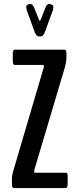

<svg xmlns="http://www.w3.org/2000/svg" viewBox="-20 -954 389 974"><path d="M175.8 -769.5Q162.1 -769.5 150.4 -806.6L115.2 -903.3Q113.3 -912.1 113.3 -918Q113.3 -929.2 120.6 -929.7Q120.6 -933.6 135.7 -933.6Q145 -933.6 153.8 -914.1L176.8 -856Q178.7 -848.1 182.1 -848.1Q184.1 -848.1 187 -856L210 -914.1Q217.8 -933.6 227.5 -933.6Q242.7 -933.6 242.7 -929.7Q250.5 -929.2 250.5 -916.5Q250.5 -911.1 248.5 -903.3L213.4 -806.6Q201.7 -769.5 188 -769.5ZM52.7 0Q48.8 0 46.4 -1Q43.9 -2 42.2 -6.3Q40.5 -10.7 40.5 -19.5V-48.8Q40.5 -65.9 48.3 -90.3L200.7 -607.9Q202.6 -611.8 202.6 -616.7Q202.6 -624.5 199.2 -624.5H57.1Q52.7 -624.5 50.5 -625.5Q48.3 -626.5 46.6 -630.9Q44.9 -635.3 44.9 -644V-682.6Q44.9 -694.8 47.9 -698.5Q50.8 -702.1 57.1 -702.1H304.7Q308.6 -702.1 311 -701.2Q313.5 -700.2 315.2 -695.8Q316.9 -691.4 316.9 -682.6V-660.6Q316.9 -640.6 308.6 -610.8L154.3 -92.3Q153.3 -87.4 153.3 -84.5Q153.3 -77.6 156.2 -77.6H310.5Q311 -77.6 312.5 -77.6Q316.4 -77.6 318.1 -77.1Q319.8 -76.7 321.5 -72.8Q323.2 -68.8 323.2 -61V-19.5Q323.2 -7.3 320.1 -3.7Q316.9 0 310.5 0Z"/></svg>

Font: BenchNine
Style: Bold
Weight: 700
Version: Version 1 ; ttfautohint (v0.92.18-e454-dirty) -l 8 -r 50 -G 